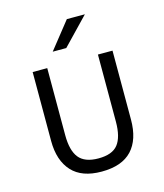

<svg xmlns="http://www.w3.org/2000/svg" viewBox="-107 -777 735 863"><g transform="rotate(-15 261.0 -345.5)"><path d="M369.1 -696.8 249 -571.8H186L285.2 -696.8ZM122.1 -43.9Q75.2 -94.7 75.2 -186V-506.8H143.1V-194.8Q143.1 -124 169.9 -89.8Q197.3 -55.2 261.2 -55.2Q325.7 -55.2 352.1 -88.9Q378.9 -123 378.9 -194.8V-506.8H446.8V-186Q446.8 -93.3 400.9 -43.9Q354.5 5.9 259.8 5.9Q168 5.9 122.1 -43.9Z"/></g></svg>

Font: D-DIN-PRO
Style: Regular
Weight: 400
Designer: Charles Nix
Foundry: Datto Inc.
Version: Version 1.000;hotconv 1.0.109;makeotfexe 2.5.65596